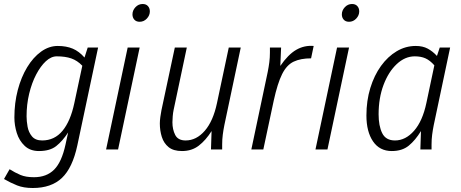

<svg xmlns="http://www.w3.org/2000/svg" viewBox="-27 -748 2305 961"><path d="M-7 148 21 99Q48 116 75 127.5Q102 139 143 139Q206 139 244 101Q282 63 301 -25L314 -85Q286 -42 254.5 -17Q223 8 168 8Q124 8 96.5 -18Q69 -44 57 -82.5Q45 -121 45 -160Q45 -233 62 -297.5Q79 -362 109 -411.5Q139 -461 178.5 -489.5Q218 -518 262 -518Q305 -518 337 -504.5Q369 -491 396 -460L412 -510H464L360 -20Q336 92 283 142.5Q230 193 137 193Q91 193 58.5 180Q26 167 -7 148ZM106 -166Q106 -142 111 -114Q116 -86 133 -65.5Q150 -45 184 -45Q246 -45 286 -93.5Q326 -142 345 -232L385 -419Q360 -445 330 -455.5Q300 -466 257 -466Q229 -466 202.5 -441.5Q176 -417 154 -375Q132 -333 119 -279Q106 -225 106 -166Z M636 -676Q636 -696 651 -712Q666 -728 687 -728Q704 -728 713.5 -717.5Q723 -707 723 -691Q723 -671 708 -655Q693 -639 672 -639Q655 -639 645.5 -649.5Q636 -660 636 -676ZM504 0 612 -510H672L564 0Z M773 -130Q773 -143 775.5 -162.5Q778 -182 781 -196L848 -510H908L842 -198Q839 -184 837.5 -166Q836 -148 836 -136Q836 -100 850 -72.5Q864 -45 902 -45Q956 -45 998 -93.5Q1040 -142 1059 -232L1118 -510H1178L1096 -122Q1091 -97 1088 -73.5Q1085 -50 1085 -25V0H1029L1032 -92Q1003 -46 968 -19Q933 8 884 8Q841 8 817 -11.5Q793 -31 783 -62.5Q773 -94 773 -130Z M1231 0 1313 -388Q1318 -413 1321 -436.5Q1324 -460 1324 -485V-510H1380L1376 -418Q1415 -475 1455.5 -498.5Q1496 -522 1543 -518L1530 -456Q1478 -456 1443 -439.5Q1408 -423 1385 -377Q1362 -331 1343 -244L1291 0Z M1684 -676Q1684 -696 1699 -712Q1714 -728 1735 -728Q1752 -728 1761.5 -717.5Q1771 -707 1771 -691Q1771 -671 1756 -655Q1741 -639 1720 -639Q1703 -639 1693.5 -649.5Q1684 -660 1684 -676ZM1552 0 1660 -510H1720L1612 0Z M1807 -170Q1807 -244 1826.5 -307.5Q1846 -371 1880 -418Q1914 -465 1958.5 -491.5Q2003 -518 2054 -518Q2089 -518 2114 -504.5Q2139 -491 2160 -468L2174 -510H2226L2144 -122Q2139 -97 2136 -73.5Q2133 -50 2133 -25V0H2077L2080 -92Q2052 -46 2019 -19Q1986 8 1934 8Q1873 8 1840 -40.5Q1807 -89 1807 -170ZM1868 -176Q1868 -118 1886 -81.5Q1904 -45 1950 -45Q2003 -45 2045.5 -93.5Q2088 -142 2107 -232L2147 -421Q2125 -446 2102.5 -456Q2080 -466 2049 -466Q2000 -466 1958.5 -427Q1917 -388 1892.5 -322.5Q1868 -257 1868 -176Z"/></svg>

Font: Radio Canada Condensed Light
Style: Italic
Weight: 300
Width: 3
Italic angle: -12°
Designer: Charles Daoud, Etienne Aubert Bonn, Alexandre Saumier Demers, Jacques Le Bailly
Foundry: Radio-Canada
Version: Version 2.104; ttfautohint (v1.8.4.7-5d5b);gftools[0.9.28.de